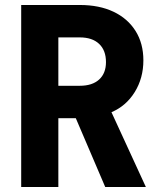

<svg xmlns="http://www.w3.org/2000/svg" viewBox="-20 -750 640 770"><path d="M65 0V-730H300Q378 -730 435 -703Q492 -676 523.5 -626Q555 -576 555 -508Q555 -437 520.5 -381Q486 -325 427 -300L565 0H402L284 -276H214V0ZM214 -406H300Q350 -406 377.5 -431Q405 -456 405 -501Q405 -548 377.5 -574Q350 -600 300 -600H214Z"/></svg>

Font: Tiny ExtraBold
Style: Regular
Weight: 800
Designer: Philipp Nurullin, Konstantin Bulenkov
Foundry: JetBrains
Version: Version 2.251; ttfautohint (v1.8.4.7-5d5b)